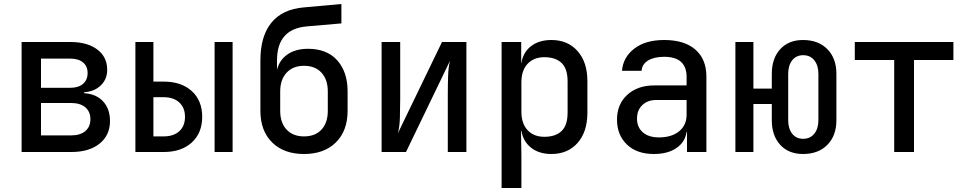

<svg xmlns="http://www.w3.org/2000/svg" viewBox="-20 -760 4840 960"><path d="M88 0V-550H332Q417 -550 466.5 -512.5Q516 -475 516 -411Q516 -364 484 -333Q452 -302 401 -299V-294Q462 -290 496 -252.5Q530 -215 530 -155Q530 -84 478 -42Q426 0 337 0ZM185 -321H331Q372 -321 395 -340.5Q418 -360 418 -395Q418 -429 395 -448Q372 -467 331 -467H185ZM185 -83H335Q381 -83 406.5 -104.5Q432 -126 432 -164Q432 -202 406.5 -223.5Q381 -245 335 -245H185Z M657 0V-550H747V-352H798Q887 -352 939 -304.5Q991 -257 991 -176Q991 -95 939 -47.5Q887 0 798 0ZM1053 0V-550H1143V0ZM747 -78H798Q848 -78 876.5 -104Q905 -130 905 -176Q905 -221 876.5 -247.5Q848 -274 798 -274H747Z M1500 10Q1399 10 1340.5 -48Q1282 -106 1282 -206V-458Q1282 -579 1337 -646.5Q1392 -714 1499 -723L1687 -740V-643L1514 -628Q1365 -615 1365 -458V-411Q1377 -460 1417.5 -488Q1458 -516 1520 -516Q1615 -516 1666.5 -458Q1718 -400 1718 -303V-206Q1718 -106 1659.5 -48Q1601 10 1500 10ZM1500 -78Q1556 -78 1587.5 -112Q1619 -146 1619 -206V-303Q1619 -362 1587.5 -396.5Q1556 -431 1500 -431Q1445 -431 1413 -396.5Q1381 -362 1381 -303V-206Q1381 -146 1413 -112Q1445 -78 1500 -78Z M1888 0V-550H1981V-262Q1981 -218 1979.5 -171Q1978 -124 1969 -93L2190 -550H2312V0H2219V-289Q2219 -333 2220.5 -379.5Q2222 -426 2230 -456L2010 0Z M2488 180V-550H2586V-444H2587Q2595 -498 2635 -529Q2675 -560 2737 -560Q2819 -560 2868 -504.5Q2917 -449 2917 -354V-197Q2917 -101 2868 -45.5Q2819 10 2737 10Q2676 10 2636 -21Q2596 -52 2587 -106H2585L2587 21V180ZM2702 -76Q2757 -76 2787.5 -104.5Q2818 -133 2818 -197V-353Q2818 -417 2787.5 -445.5Q2757 -474 2702 -474Q2649 -474 2618 -441Q2587 -408 2587 -348V-202Q2587 -142 2618 -109Q2649 -76 2702 -76Z M3249 10Q3164 10 3114.5 -37.5Q3065 -85 3065 -162Q3065 -239 3116.5 -286Q3168 -333 3252 -333H3413V-375Q3413 -476 3301 -476Q3251 -476 3220.5 -457.5Q3190 -439 3188 -406H3090Q3095 -473 3151 -516.5Q3207 -560 3301 -560Q3402 -560 3457 -512Q3512 -464 3512 -377V0H3415V-101H3413Q3406 -50 3362.5 -20Q3319 10 3249 10ZM3275 -73Q3338 -73 3375.5 -103.5Q3413 -134 3413 -187V-260H3261Q3218 -260 3191.5 -234.5Q3165 -209 3165 -167Q3165 -124 3194 -98.5Q3223 -73 3275 -73Z M3995 10Q3923 10 3881 -36Q3839 -82 3839 -159V-240H3747V0H3657V-550H3747V-317H3839V-391Q3839 -468 3881 -514Q3923 -560 3995 -560Q4072 -560 4117 -514Q4162 -468 4162 -391V-159Q4162 -82 4117 -36Q4072 10 3995 10ZM3996 -66Q4031 -66 4051.5 -91.5Q4072 -117 4072 -159V-391Q4072 -433 4051.5 -458.5Q4031 -484 3996 -484Q3961 -484 3941 -458.5Q3921 -433 3921 -391V-159Q3921 -117 3941 -91.5Q3961 -66 3996 -66Z M4451 0V-460H4254V-550H4747V-460H4550V0Z"/></svg>

Font: JetBrainsMono NFM Medium
Style: Regular
Weight: 500
Monospace: yes
Designer: Philipp Nurullin, Konstantin Bulenkov
Foundry: JetBrains
Version: Version 2.304; ttfautohint (v1.8.4.7-5d5b);Nerd Fonts 3.3.0